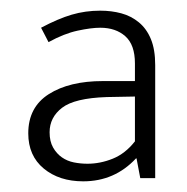

<svg xmlns="http://www.w3.org/2000/svg" viewBox="-20 -608 351 360"><path d="M57 -556Q89 -573 114.5 -580.5Q140 -588 168 -588Q189 -588 207.5 -583Q226 -578 240.5 -566Q255 -554 263 -534.5Q271 -515 271 -486V-274H243L236 -311H235Q195 -268 136 -268Q91 -268 62 -292Q33 -316 33 -358Q33 -407 71.5 -431.5Q110 -456 173 -456H233V-489Q233 -524 215 -540Q197 -556 168 -556Q151 -556 125.5 -550.5Q100 -545 71 -529ZM233 -427 180 -426Q120 -424 96.5 -406Q73 -388 73 -360Q73 -343 79.5 -331.5Q86 -320 96 -313Q106 -306 118.5 -303.5Q131 -301 144 -301Q168 -301 191.5 -310.5Q215 -320 233 -343Z"/></svg>

Font: Ek Mukta ExtraLight
Style: Regular
Weight: 275
Designer: Girish Dalvi and Yashodeep Gholap
Foundry: Ek Type
Version: Version 2.538;PS 1.002;hotconv 16.6.51;makeotf.lib2.5.65220;